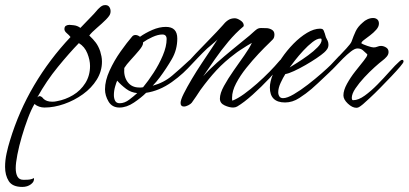

<svg xmlns="http://www.w3.org/2000/svg" viewBox="-92 -413 1611 757"><path d="M-4 324Q-43 324 -57.5 301Q-72 278 -72 245Q-72 219 -66 191.5Q-60 164 -53 142Q-18 26 42.5 -76.5Q103 -179 186 -267Q181 -274 171.5 -282Q162 -290 162 -298Q162 -308 168 -311.5Q174 -315 182 -315Q184 -315 198.5 -313.5Q213 -312 225 -303L278 -358Q284 -364 289 -370.5Q294 -377 300 -382Q305 -387 310.5 -390Q316 -393 323 -393Q334 -393 339 -385.5Q344 -378 344 -369Q344 -359 339 -351.5Q334 -344 326 -336Q310 -320 290 -303Q270 -286 260 -273Q276 -258 286 -244.5Q296 -231 303 -211Q306 -201 308 -191Q310 -181 310 -170Q310 -132 289.5 -99Q269 -66 235 -41.5Q201 -17 161 -3Q121 11 83 11Q73 11 62.5 7.5Q52 4 44 -3Q31 19 18 53.5Q5 88 -6 125.5Q-17 163 -23.5 196.5Q-30 230 -30 250Q-30 271 -23 283.5Q-16 296 1 296Q4 296 17.5 295.5Q31 295 42 289Q44 303 30 313.5Q16 324 -4 324ZM114 -12Q119 -12 123.5 -12.5Q128 -13 132 -14Q166 -20 196 -38Q226 -56 244.5 -85.5Q263 -115 263 -153Q263 -176 252.5 -202.5Q242 -229 219 -243Q182 -205 136.5 -149.5Q91 -94 55 -29Q60 -34 64 -34Q69 -34 73.5 -30Q78 -26 79 -24Q91 -12 114 -12Z M379 11Q350 11 336 -12.5Q322 -36 322 -61Q322 -95 340 -134.5Q358 -174 383.5 -210Q409 -246 429 -269Q434 -275 442 -275Q451 -275 460 -268Q481 -283 508.5 -295Q536 -307 562 -307Q607 -307 607 -261Q607 -217 585.5 -180Q564 -143 538 -108Q531 -99 524.5 -91Q518 -83 510 -75Q554 -87 587 -115Q620 -143 652 -173Q656 -177 659.5 -179.5Q663 -182 669 -182Q674 -182 674 -175Q674 -174 671 -170Q668 -166 667 -164Q634 -124 585.5 -89.5Q537 -55 484 -47Q465 -28 436 -8.5Q407 11 379 11ZM457 -68Q461 -68 464.5 -68Q468 -68 472 -69Q492 -93 513.5 -126Q535 -159 550 -194.5Q565 -230 565 -259Q565 -277 548 -277Q531 -277 509 -267Q487 -257 472 -246V-243Q472 -233 456.5 -214.5Q441 -196 423.5 -177Q406 -158 398 -145Q395 -112 411 -90Q427 -68 457 -68ZM380 -6Q399 -6 417.5 -20Q436 -34 449 -46Q425 -48 405.5 -62.5Q386 -77 370 -95Q367 -89 362 -72Q357 -55 357 -38Q357 -25 362 -15.5Q367 -6 380 -6Z M827 11Q812 11 793.5 2.5Q775 -6 775 -24Q775 -45 791 -74Q807 -103 829 -134.5Q851 -166 871.5 -195Q892 -224 901 -244Q895 -241 881.5 -232.5Q868 -224 855 -215.5Q842 -207 836 -202Q793 -170 761.5 -136Q730 -102 698 -58Q690 -46 681.5 -33Q673 -20 664 -8Q660 -3 650.5 2Q641 7 633 7Q620 7 620 -7Q620 -19 632.5 -44Q645 -69 664 -101Q683 -133 704 -164.5Q725 -196 742 -221.5Q759 -247 766 -258Q764 -255 755 -247.5Q746 -240 737.5 -232.5Q729 -225 725 -222Q706 -204 688 -185Q670 -166 652 -147Q650 -145 644.5 -141Q639 -137 635 -137Q630 -137 630 -142Q630 -147 644 -163Q658 -179 679 -201Q700 -223 722.5 -246Q745 -269 762 -287Q779 -305 785 -312Q795 -325 806.5 -333Q818 -341 834 -341Q843 -341 856 -332.5Q869 -324 869 -313Q869 -309 867 -308Q837 -283 808.5 -249Q780 -215 755 -179Q730 -143 709 -112Q733 -139 763 -165.5Q793 -192 821 -215L892 -273Q899 -279 906.5 -286Q914 -293 921 -298Q929 -303 938.5 -302.5Q948 -302 958 -302Q969 -302 979.5 -296Q990 -290 990 -277Q990 -264 983.5 -257.5Q977 -251 969 -243Q952 -227 927.5 -201Q903 -175 879 -145Q855 -115 839 -84.5Q823 -54 823 -28Q823 -25 823 -22Q823 -19 824 -16Q845 -24 870.5 -42.5Q896 -61 922 -84Q948 -107 970.5 -130Q993 -153 1008 -171Q1010 -173 1012.5 -176Q1015 -179 1019 -179Q1024 -179 1024 -172Q1024 -168 1021 -163Q1002 -138 970 -104Q938 -70 904 -39.5Q870 -9 843 7Q836 11 827 11Z M1032 -9Q972 -9 972 -68Q972 -91 984.5 -121.5Q997 -152 1018 -183Q1039 -214 1065 -240.5Q1091 -267 1118.5 -283.5Q1146 -300 1170 -300Q1178 -300 1181.5 -296.5Q1185 -293 1187 -285Q1189 -281 1190 -276Q1191 -271 1193 -266Q1197 -259 1200 -252Q1203 -245 1203 -237Q1203 -227 1198 -219.5Q1193 -212 1186 -206Q1176 -197 1156 -183.5Q1136 -170 1112.5 -156.5Q1089 -143 1067.5 -133Q1046 -123 1033 -121Q1024 -107 1014.5 -86.5Q1005 -66 1005 -49Q1005 -40 1009.5 -33Q1014 -26 1024 -26Q1040 -26 1066.5 -41.5Q1093 -57 1122 -79.5Q1151 -102 1175.5 -123.5Q1200 -145 1212 -157L1244 -191Q1250 -197 1257 -197Q1263 -197 1263 -192Q1263 -186 1246 -167.5Q1229 -149 1205.5 -126.5Q1182 -104 1162 -85.5Q1142 -67 1136 -62Q1115 -44 1088 -26.5Q1061 -9 1032 -9ZM1050 -147Q1060 -153 1080.5 -166Q1101 -179 1123 -195Q1145 -211 1160.5 -227Q1176 -243 1176 -255Q1176 -258 1175 -260Q1174 -261 1171 -261Q1158 -261 1140 -247Q1122 -233 1104 -213.5Q1086 -194 1071.5 -175.5Q1057 -157 1050 -147Z M1313 12Q1297 12 1279.5 -4.5Q1262 -21 1262 -37Q1262 -57 1276 -82.5Q1290 -108 1309 -132Q1328 -156 1342 -173.5Q1356 -191 1356 -197V-199Q1347 -207 1339 -214.5Q1331 -222 1317 -222Q1307 -222 1291.5 -210Q1276 -198 1260 -182Q1244 -166 1231 -152Q1218 -138 1212 -133Q1208 -129 1204.5 -128Q1201 -127 1199 -127Q1195 -127 1195 -131Q1195 -135 1199 -139Q1215 -160 1236 -182Q1257 -204 1274 -222.5Q1291 -241 1294 -249Q1302 -272 1310.5 -290Q1319 -308 1338 -324Q1346 -332 1357 -337Q1368 -342 1379 -342Q1389 -342 1395.5 -336.5Q1402 -331 1402 -320Q1402 -308 1391.5 -296Q1381 -284 1367 -273.5Q1353 -263 1342.5 -255Q1332 -247 1333 -242Q1339 -238 1356.5 -232Q1374 -226 1381 -226Q1389 -226 1396 -229Q1403 -232 1410 -232Q1420 -232 1430 -226Q1440 -220 1440 -208Q1440 -198 1432.5 -189.5Q1425 -181 1417 -175Q1405 -166 1385 -148Q1365 -130 1344.5 -108Q1324 -86 1309.5 -64.5Q1295 -43 1295 -27Q1295 -23 1297 -19Q1298 -18 1301 -18Q1321 -18 1346 -36Q1371 -54 1396.5 -80Q1422 -106 1444.5 -131.5Q1467 -157 1483 -171Q1485 -173 1488 -175Q1491 -177 1494 -177Q1499 -177 1499 -170Q1499 -166 1485.5 -150Q1472 -134 1451 -112Q1430 -90 1407.5 -67Q1385 -44 1366 -26.5Q1347 -9 1339 -2Q1328 7 1323 9.5Q1318 12 1313 12Z"/></svg>

Font: Hurricane
Style: Regular
Weight: 400
Designer: Robert E. Leuschke
Foundry: Robert E. Leuschke
Version: Version 1.010; ttfautohint (v1.8.3)